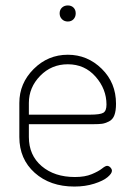

<svg xmlns="http://www.w3.org/2000/svg" viewBox="-20 -679 485 705"><path d="M229 -478Q301 -478 353.5 -426.5Q406 -375 406 -298Q406 -272 400 -256Q394 -240 380 -233Q366 -226 354.5 -224.5Q343 -223 323 -223H86V-176Q86 -109 133 -69Q180 -29 255 -29Q292 -29 317 -39.5Q342 -50 354.5 -60Q367 -70 373 -70Q380 -70 385.5 -64Q391 -58 391 -52Q391 -42 375 -28.5Q359 -15 326 -4.5Q293 6 253 6Q164 6 107.5 -44.5Q51 -95 51 -176V-301Q51 -373 103.5 -425.5Q156 -478 229 -478ZM86 -258H311Q348 -258 359.5 -265Q371 -272 371 -295Q371 -352 331 -397.5Q291 -443 229 -443Q169 -443 127.5 -400.5Q86 -358 86 -301ZM207.5 -651Q216 -659 229 -659Q242 -659 250 -651Q258 -643 258 -630Q258 -617 250 -608.5Q242 -600 229 -600Q216 -600 207.5 -608.5Q199 -617 199 -630Q199 -643 207.5 -651Z"/></svg>

Font: Dosis
Style: ExtraLight
Weight: 250
Designer: Edgar Tolentino, Pablo Impallari, Igino Marini
Foundry: Edgar Tolentino, Pablo Impallari, Igino Marini
Version: Version 1.007